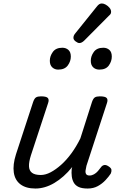

<svg xmlns="http://www.w3.org/2000/svg" viewBox="-20 -1070 687 1106"><path d="M184 16Q130 16 98 -8Q66 -32 59.5 -76.5Q53 -121 72 -181L171 -483Q178 -503 187.5 -509Q197 -515 216 -515Q247 -515 255.5 -505.5Q264 -496 257 -476L158 -175Q146 -137 147 -112Q148 -87 164.5 -74.5Q181 -62 215 -62Q242 -62 271.5 -77.5Q301 -93 332 -120.5Q363 -148 391.5 -187Q420 -226 443 -273L510 -483Q517 -503 526.5 -509Q536 -515 555 -515Q586 -515 594.5 -505.5Q603 -496 596 -476L478 -115Q475 -102 473 -89Q471 -76 476 -67.5Q481 -59 496 -59Q509 -59 521.5 -66Q534 -73 544 -84.5Q554 -96 562 -107Q568 -116 579 -119Q590 -122 605 -112Q621 -102 622 -91.5Q623 -81 618 -70Q607 -53 588 -32.5Q569 -12 543.5 2Q518 16 485 16Q452 16 433 7Q414 -2 405 -18Q396 -34 393.5 -54Q391 -74 393 -96L396 -108Q372 -78 346 -55Q320 -32 293 -16Q266 0 238.5 8Q211 16 184 16ZM315 -669Q295 -669 281 -682Q267 -695 267 -720Q267 -747 284.5 -771Q302 -795 339 -795Q360 -795 374 -782.5Q388 -770 388 -744Q388 -717 370.5 -693Q353 -669 315 -669ZM552 -669Q531 -669 517 -682Q503 -695 503 -720Q503 -747 520.5 -771Q538 -795 575 -795Q596 -795 610 -782.5Q624 -770 624 -744Q624 -717 607 -693Q590 -669 552 -669ZM437 -822Q428 -822 415.5 -831.5Q403 -841 403 -852Q403 -859 405.5 -865Q408 -871 413 -877L536 -1030Q545 -1042 552 -1046Q559 -1050 567 -1050Q577 -1050 589.5 -1043Q602 -1036 611 -1025Q620 -1014 620 -1002Q620 -994 616.5 -989Q613 -984 607 -979L466 -837Q451 -822 437 -822Z"/></svg>

Font: Playwrite DK Uloopet
Style: Regular
Weight: 400
Designer: Veronika Burian, José Scaglione
Foundry: TypeTogether
Version: Version 1.002